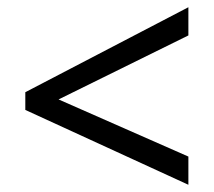

<svg xmlns="http://www.w3.org/2000/svg" viewBox="-20 -588 591 531"><path d="M50 -284V-333L501 -568V-490L142 -313L501 -155V-77Z"/></svg>

Font: lhindi15
Style: Regular
Weight: 400
Designer: Jelle Bosma - Monotype Design Team
Foundry: Monotype Imaging Inc.
Version: Version 2.006